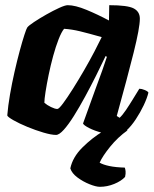

<svg xmlns="http://www.w3.org/2000/svg" viewBox="-20 -520 593 740"><path d="M196 0Q178 0 147.5 -9Q117 -18 85.5 -31Q54 -44 32 -56.5Q10 -69 8 -75Q11 -112 18.5 -155.5Q26 -199 36 -243Q46 -287 56 -324Q66 -361 74 -385.5Q82 -410 85 -414Q90 -421 111 -435Q132 -449 158.5 -464Q185 -479 208 -489.5Q231 -500 241 -500Q270 -500 313.5 -482Q357 -464 400 -441L401 -500Q472 -500 495.5 -487.5Q519 -475 519 -448Q519 -413 495 -317Q471 -221 430 -73L441 -66Q452 -76 465.5 -96Q479 -116 493 -139Q507 -162 517 -178Q526 -178 538 -173Q550 -168 552 -163Q547 -142 534 -114.5Q521 -87 503.5 -60.5Q486 -34 467.5 -17Q449 0 433 0Q404 0 374 -8Q344 -16 323.5 -26.5Q303 -37 300 -44L348 -177Q355 -196 361 -212.5Q367 -229 374.5 -249.5Q382 -270 392 -301L387 -304Q371 -270 350.5 -229Q330 -188 308 -147.5Q286 -107 265 -73.5Q244 -40 226 -20Q208 0 196 0ZM201 -100Q207 -100 223 -121.5Q239 -143 260.5 -177Q282 -211 304 -249Q326 -287 344 -321.5Q362 -356 372 -377Q319 -392 288 -399.5Q257 -407 227 -409Q217 -397 206 -369Q195 -341 185 -304.5Q175 -268 167.5 -231.5Q160 -195 155.5 -166Q151 -137 151 -124Q161 -115 176.5 -107.5Q192 -100 201 -100ZM365 200Q350 200 325 190Q300 180 278.5 164Q257 148 251 129Q260 86 297 49Q334 12 377 -14L472 -18Q434 9 404.5 45.5Q375 82 364 107Q378 115 402 120Q426 125 461 126Q463 131 464 140Q465 149 462 162Q447 178 420 189Q393 200 365 200Z"/></svg>

Font: Texturina Black
Style: Italic
Weight: 900
Italic angle: -11°
Designer: Guillermo Torres Carreño
Foundry: Omnibus-Type
Version: Version 1.002; ttfautohint (v1.8.3)